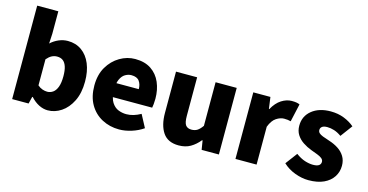

<svg xmlns="http://www.w3.org/2000/svg" viewBox="-74 -1037 2662 1387"><g transform="rotate(15 1257.5 -343.5)"><path d="M330 12Q297 12 264 -4.5Q231 -21 202 -53H198L185 0H62V-699H220V-531L216 -457Q243 -482 276 -496Q309 -510 343 -510Q403 -510 447 -478.5Q491 -447 514.5 -390.5Q538 -334 538 -258Q538 -172 508 -111.5Q478 -51 430.5 -19.5Q383 12 330 12ZM292 -117Q315 -117 334.5 -130.5Q354 -144 365.5 -174.5Q377 -205 377 -255Q377 -298 368 -326Q359 -354 341.5 -367.5Q324 -381 297 -381Q276 -381 257.5 -371.5Q239 -362 220 -340V-145Q237 -130 256 -123.5Q275 -117 292 -117Z M864 12Q793 12 735 -19Q677 -50 643.5 -108Q610 -166 610 -249Q610 -330 644 -388Q678 -446 732.5 -478Q787 -510 847 -510Q919 -510 966.5 -478Q1014 -446 1037.5 -391.5Q1061 -337 1061 -270Q1061 -249 1059 -230Q1057 -211 1055 -202H734L732 -306H927Q927 -342 909.5 -366Q892 -390 850 -390Q827 -390 804.5 -377Q782 -364 768 -333Q754 -302 756 -249Q757 -193 777 -162Q797 -131 826 -119.5Q855 -108 886 -108Q913 -108 939.5 -116Q966 -124 993 -139L1043 -45Q1004 -18 956 -3Q908 12 864 12Z M1309 12Q1228 12 1191 -42.5Q1154 -97 1154 -190V-498H1312V-210Q1312 -159 1326 -140.5Q1340 -122 1369 -122Q1395 -122 1413 -133.5Q1431 -145 1450 -172V-498H1608V0H1479L1468 -68H1464Q1434 -31 1397 -9.5Q1360 12 1309 12Z M1732 0V-498H1860L1872 -411H1875Q1903 -462 1941 -486Q1979 -510 2017 -510Q2039 -510 2053 -507.5Q2067 -505 2077 -500L2047 -366Q2035 -369 2024 -370.5Q2013 -372 1997 -372Q1969 -372 1939 -352.5Q1909 -333 1890 -283V0Z M2280 12Q2231 12 2178.5 -7.5Q2126 -27 2088 -63L2154 -151Q2189 -125 2222 -114.5Q2255 -104 2283 -104Q2314 -104 2327.5 -114Q2341 -124 2341 -141Q2341 -156 2328 -166.5Q2315 -177 2294 -185Q2273 -193 2246 -203Q2211 -216 2181 -236Q2151 -256 2133 -284.5Q2115 -313 2115 -352Q2115 -423 2168.5 -466.5Q2222 -510 2309 -510Q2364 -510 2409.5 -492Q2455 -474 2487 -446L2421 -357Q2393 -377 2366 -385.5Q2339 -394 2314 -394Q2288 -394 2275.5 -384.5Q2263 -375 2263 -359Q2263 -346 2272 -337Q2281 -328 2301 -320Q2321 -312 2353 -302Q2391 -290 2421.5 -270Q2452 -250 2470 -220.5Q2488 -191 2488 -151Q2488 -105 2464 -68Q2440 -31 2394 -9.5Q2348 12 2280 12Z"/></g></svg>

Font: Mada ExtraBold
Style: Regular
Weight: 800
Designer: Khaled Hosny
Version: Version 1.5